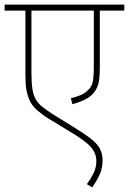

<svg xmlns="http://www.w3.org/2000/svg" viewBox="-20 -642 558 831"><path d="M518 -596H412V-354Q412 -310 407.5 -286.5Q403 -263 388 -243Q374 -224 348.5 -211.5Q323 -199 293 -191L287 -217Q308 -222 327 -229.5Q346 -237 359 -250Q375 -264 380.5 -284.5Q386 -305 386 -352V-596H116V-330Q116 -286 120 -258.5Q124 -231 134.5 -212.5Q145 -194 164 -179Q183 -164 213 -145L294 -95Q343 -65 371.5 -43Q400 -21 412 1Q424 23 424 52Q424 85 412 112Q400 139 379 169L356 155Q373 132 385 107.5Q397 83 397 55Q397 21 372.5 -6.5Q348 -34 280 -74L188 -130Q169 -141 142.5 -163.5Q116 -186 105 -215Q98 -232 94 -254Q90 -276 90 -322V-596H0V-622H518Z"/></svg>

Font: Noto Sans Devanagari Thin
Style: Regular
Weight: 100
Designer: Jelle Bosma - Monotype Design Team
Foundry: Monotype Imaging Inc.
Version: Version 2.004; ttfautohint (v1.8.4.7-5d5b)